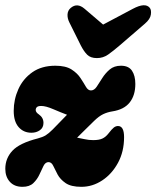

<svg xmlns="http://www.w3.org/2000/svg" viewBox="-20 -712 604 742"><path d="M459.5 -182Q459.5 -126 436 -82.8Q412.5 -39.5 375 -14.8Q337.5 10 294.5 10Q254.5 10 233.5 -4.5Q212.5 -19 202.5 -37.8Q192.5 -56.5 185.8 -71Q179 -85.5 167.5 -85.5Q155.5 -85.5 148.2 -71Q141 -56.5 132.5 -37.8Q124 -19 109 -4.5Q94 10 67 10Q35.5 10 18 -9.5Q0.5 -29 0.5 -59.5Q0.5 -100 28 -129.5Q55.5 -159 126 -177Q145 -182 156.5 -189Q168 -196 183.5 -211.5Q213.5 -241.5 239 -268.5Q215 -277.5 186 -290Q157 -302.5 139.5 -302.5Q127 -302.5 122.5 -298Q118 -293.5 118 -287Q118 -278 130 -270Q148 -257.5 148 -237Q148 -218.5 134.2 -208.8Q120.5 -199 101.5 -199Q71 -199 52 -220.8Q33 -242.5 33 -283.5Q33 -327.5 51 -367.5Q69 -407.5 105 -432.8Q141 -458 194 -458Q234 -458 256.5 -443.5Q279 -429 291.2 -410.2Q303.5 -391.5 311.8 -377Q320 -362.5 331.5 -362.5Q344 -362.5 353.8 -377Q363.5 -391.5 375.2 -410.2Q387 -429 404 -443.5Q421 -458 447.5 -458Q477 -458 490 -438.8Q503 -419.5 503 -387.5Q503 -343.5 481.2 -316Q459.5 -288.5 414 -281.5Q395 -278.5 378.8 -270.8Q362.5 -263 344 -245Q323 -224.5 307.5 -209.2Q292 -194 278 -180Q292.5 -177.5 307.8 -174Q323 -170.5 340 -170.5Q363.5 -170.5 376.2 -176.8Q389 -183 399 -196Q412.5 -213.5 420 -219.2Q427.5 -225 436 -225Q459.5 -225 459.5 -182ZM442 -536Q417.5 -515 398 -501.2Q378.5 -487.5 354.5 -487.5Q330 -487.5 317 -500.5Q304 -513.5 292.5 -536L248 -625.5Q240 -641.5 241 -656.8Q242 -672 253.5 -681.5Q278.5 -702.5 307 -678L378.5 -617L493.5 -678Q541.5 -703.5 559 -681.5Q565.5 -673 563 -655.5Q560.5 -638 540 -620.5Z"/></svg>

Font: Fraunces 144pt S100 Black
Style: Italic
Weight: 900
Italic angle: -16°
Version: Version 1.000; ttfautohint (v1.8.3)